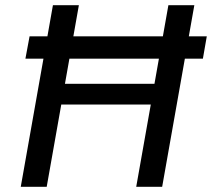

<svg xmlns="http://www.w3.org/2000/svg" viewBox="-20 -720 817 740"><path d="M78 -494 94 -580H777L762 -494ZM505 0 629 -700H729L605 0ZM60 0 184 -700H284L160 0ZM199 -317 213 -397H597L582 -317Z"/></svg>

Font: DM Sans 11pt Medium
Style: Italic
Weight: 500
Italic angle: -10°
Version: Version 4.004;gftools[0.9.30]